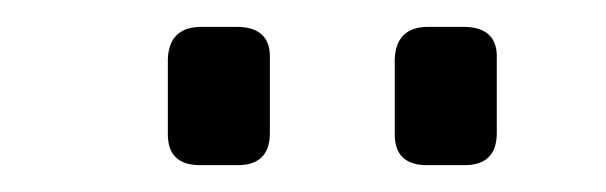

<svg xmlns="http://www.w3.org/2000/svg" viewBox="-20 -714 451 143"><path d="M156 -694Q182 -694 181 -670V-615Q181 -591 157 -591H129Q105 -591 105 -614V-670Q106 -694 130 -694ZM325 -694Q351 -694 350 -670V-615Q350 -591 326 -591H298Q274 -591 274 -614V-670Q275 -694 299 -694Z"/></svg>

Font: Taylor Sans
Style: Regular
Weight: 400
Italic angle: -8°
Designer: Natanael Gama
Version: Version 1.001 September 8, 2015